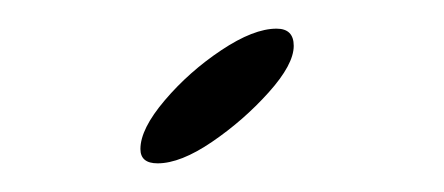

<svg xmlns="http://www.w3.org/2000/svg" viewBox="-20 -219 310 134"><path d="M90 -105Q78 -105 78 -115Q78 -129 95 -149Q112 -169 134.5 -184Q157 -199 173 -199Q185 -199 185 -187Q185 -174 167.5 -154.5Q150 -135 128 -120Q106 -105 90 -105Z"/></svg>

Font: Ballet 16pt
Style: Regular
Weight: 400
Designer: Maximiliano R. Sproviero
Foundry: Omnibus-Type
Version: Version 1.100; ttfautohint (v1.8.3)